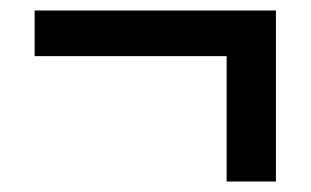

<svg xmlns="http://www.w3.org/2000/svg" viewBox="-20 -346 592 366"><path d="M46 -326H506V0H412V-239H46Z"/></svg>

Font: Red Hat Display Medium
Style: Regular
Weight: 500
Designer: Pentagram / MCKL
Foundry: Pentagram / MCKL
Version: Version 1.005; Red Hat Display Medium